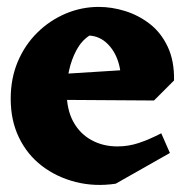

<svg xmlns="http://www.w3.org/2000/svg" viewBox="-20 -520 540 556"><path d="M315 12Q254 21 199 7Q144 -7 101.5 -39.5Q59 -72 35 -121.5Q11 -171 11 -234Q11 -293 31.5 -341.5Q52 -390 88 -425.5Q124 -461 170 -480.5Q216 -500 266 -500Q304 -500 342.5 -488Q381 -476 413.5 -451Q446 -426 465.5 -385Q485 -344 484 -287L328 -273Q333 -306 323 -339Q313 -372 291 -393.5Q269 -415 239 -417Q216 -402 201.5 -375Q187 -348 180 -316Q173 -284 173 -255Q173 -203 192 -168Q211 -133 244.5 -114.5Q278 -96 320 -96Q352 -96 382 -106Q412 -116 447 -134L472 -77ZM426 -229 127 -231 115 -303 401 -321 484 -287Z"/></svg>

Font: Eczar
Style: Bold
Weight: 700
Designer: Vaibhav Singh
Foundry: Rosetta Type Foundry
Version: Version 2.000